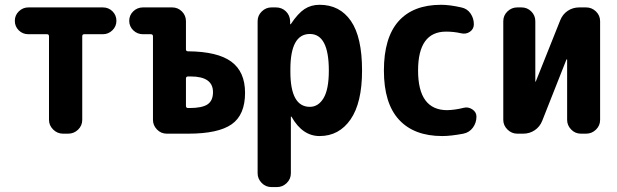

<svg xmlns="http://www.w3.org/2000/svg" viewBox="-20 -550 2540 790"><path d="M403.3 -519.5Q426.8 -519.5 442.9 -503.4Q459 -487.3 459 -464.4Q459 -441.4 442.4 -425.3Q425.8 -409.2 403.3 -409.2H326.2Q318.4 -409.2 318.4 -400.4V-56.6Q318.4 -33.2 301.3 -16.6Q284.2 0 260.7 0H239.3Q215.8 0 198.7 -17.1Q181.6 -34.2 181.6 -56.6V-400.4Q181.6 -409.2 173.8 -409.2H96.7Q73.2 -409.2 57.1 -425.3Q41 -441.4 41 -464.4Q41 -487.3 57.6 -503.4Q74.2 -519.5 96.7 -519.5Z M759.8 -105.5Q811.5 -105.5 834 -120.6Q856.4 -135.7 856.4 -170.9Q856.4 -235.4 764.6 -235.4H753.9Q745.1 -235.4 745.1 -226.6V-114.3Q745.1 -105.5 753.9 -105.5ZM753.9 -338.9Q875 -337.9 931.6 -296.4Q988.3 -254.9 988.3 -168Q988.3 -77.1 933.1 -38.6Q877.9 0 754.9 0H666Q642.6 0 626 -17.1Q609.4 -34.2 609.4 -56.6V-400.4Q609.4 -409.2 600.6 -409.2H568.4Q544.9 -409.2 528.3 -425.3Q511.7 -441.4 511.7 -464.4Q511.7 -487.3 528.3 -503.4Q544.9 -519.5 568.4 -519.5H688.5Q711.9 -519.5 728.5 -502.9Q745.1 -486.3 745.1 -462.9V-346.7Q745.1 -338.9 753.9 -338.9Z M1254.9 -110.4Q1290 -110.4 1311.5 -146.5Q1333 -182.6 1333 -259.8Q1333 -410.2 1254.9 -410.2Q1174.8 -410.2 1174.8 -264.6V-254.9Q1174.8 -110.4 1254.9 -110.4ZM1294.9 -530.3Q1377.9 -530.3 1423.8 -463.9Q1469.7 -397.5 1469.7 -259.8Q1469.7 -127 1422.4 -58.6Q1375 9.8 1294.9 9.8Q1224.6 9.8 1179.7 -69.3Q1179.7 -70.3 1177.7 -70.3Q1176.8 -70.3 1176.8 -69.3V163.1Q1176.8 186.5 1159.7 203.1Q1142.6 219.7 1120.1 219.7H1096.7Q1073.2 219.7 1056.6 202.6Q1040 185.5 1040 163.1V-462.9Q1040 -486.3 1057.1 -502.9Q1074.2 -519.5 1096.7 -519.5H1115.2Q1139.6 -519.5 1156.2 -503.4Q1172.9 -487.3 1173.8 -462.9V-451.2Q1173.8 -450.2 1174.8 -450.2Q1176.8 -450.2 1176.8 -451.2Q1206.1 -495.1 1232.9 -512.7Q1259.8 -530.3 1294.9 -530.3Z M1887.7 -106.4Q1906.2 -111.3 1923.3 -100.1Q1940.4 -88.9 1940.4 -70.3Q1940.4 -44.9 1925.8 -24.9Q1911.1 -4.9 1886.7 0Q1835 9.8 1799.8 9.8Q1683.6 9.8 1621.6 -57.6Q1559.6 -125 1559.6 -259.8Q1559.6 -394.5 1619.6 -462.4Q1679.7 -530.3 1794.9 -530.3Q1830.1 -530.3 1877.9 -519.5Q1902.3 -514.6 1916 -494.6Q1929.7 -474.6 1929.7 -450.2Q1929.7 -430.7 1913.6 -419.4Q1897.5 -408.2 1877 -413.1Q1847.7 -419.9 1815.4 -419.9Q1700.2 -419.9 1700.2 -259.8Q1700.2 -96.7 1820.3 -96.7Q1853.5 -97.7 1887.7 -106.4Z M2391.6 -519.5Q2415 -519.5 2432.1 -502.9Q2449.2 -486.3 2449.2 -462.9V-56.6Q2449.2 -33.2 2432.1 -16.6Q2415 0 2391.6 0H2370.1Q2346.7 0 2330.1 -17.1Q2313.5 -34.2 2313.5 -56.6V-304.7Q2313.5 -305.7 2312 -305.7Q2310.5 -305.7 2310.5 -304.7L2210.9 -52.7Q2201.2 -28.3 2180.2 -14.2Q2159.2 0 2132.8 0H2108.4Q2085 0 2067.9 -17.1Q2050.8 -34.2 2050.8 -56.6V-462.9Q2050.8 -486.3 2067.9 -502.9Q2085 -519.5 2108.4 -519.5H2126Q2149.4 -519.5 2166 -502.9Q2182.6 -486.3 2182.6 -462.9V-214.8Q2182.6 -213.9 2183.6 -213.9Q2184.6 -213.9 2184.6 -214.8L2285.2 -466.8Q2294.9 -491.2 2315.9 -505.4Q2336.9 -519.5 2363.3 -519.5Z"/></svg>

Font: Rounded Mgen+ 2m bold
Style: Bold
Weight: 700
Designer: [Source Han Sans]
Ryoko NISHIZUKA  (kana & ideographs); Paul D. Hunt (Latin, Greek & Cyrillic); Wenlong ZHANG  (bopomofo
Version: Version 1.059.20150602